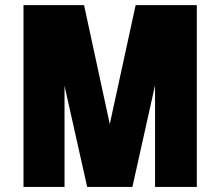

<svg xmlns="http://www.w3.org/2000/svg" viewBox="-20 -734 865 754"><path d="M752.9 0H588.9V-399.4L500 0H322.3L233.4 -397V0H72.3V-713.9H310.1L411.1 -246.6Q506.3 -683.6 512.7 -713.9H752.9Z"/></svg>

Font: Open Sans Hebrew Condensed Extra Bold
Style: Regular
Weight: 800
Width: 3
Foundry: Ascender Corporation, Yanek Iontef
Version: Version 2.001;PS 002.001;hotconv 1.0.70;makeotf.lib2.5.58329